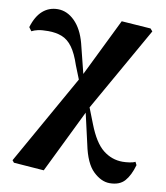

<svg xmlns="http://www.w3.org/2000/svg" viewBox="-87 -633 804 932"><g transform="rotate(10 315.0 -167.0)"><path d="M622.1 103 629.9 118.2Q615.2 170.4 590.1 198.7Q564.9 227.1 516.1 227.1Q474.6 227.1 435.1 189.2Q395.5 151.4 377 60.1L342.8 -89.8L190.9 221.2L42 210L33.2 199.2L282.2 -242.2L255.9 -308.1Q237.3 -364.3 214.8 -394.8Q192.4 -425.3 162.8 -436.8Q133.3 -448.2 95.2 -448.2Q63.5 -448.2 45.2 -444.1Q26.9 -439.9 14.2 -433.1L1 -451.2Q17.6 -506.3 48.8 -533.7Q80.1 -561 123 -561Q168.9 -561 206.5 -523.7Q244.1 -486.3 262.2 -418.9L298.8 -272.9L438 -557.1L582 -546.9L592.8 -534.2L356.9 -118.2L387.2 -41Q420.9 45.9 463.9 79.8Q506.8 113.8 560.1 113.8Q575.7 113.8 594.2 111.1Q612.8 108.4 622.1 103Z"/></g></svg>

Font: Source Han Serif JP Heavy
Style: Regular
Weight: 900
Designer: Ryoko NISHIZUKA  (kana & ideographs); Frank Grießhammer (Latin, Greek & Cyrillic); Wenlong ZHANG  (bopomofo); Sandoll Co
Foundry: Adobe Systems Incorporated
Version: Version 1.001;PS 1.001;hotconv 16.6.54;makeotf.lib2.5.65590